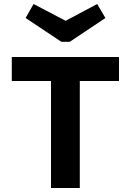

<svg xmlns="http://www.w3.org/2000/svg" viewBox="-20 -940 654 960"><path d="M235 -535H39V-655H575V-535H379V0H235ZM466 -920 507 -850 329 -731H287L108 -850L148 -920L308 -836Z"/></svg>

Font: Intel One Mono
Style: Bold
Weight: 700
Monospace: yes
Designer: Fred Shallcrass
Foundry: Frere-Jones Type LLC
Version: Version 1.400;hotconv 1.1.0;makeotfexe 2.6.0;FJTRelease1.4